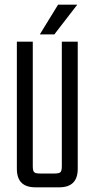

<svg xmlns="http://www.w3.org/2000/svg" viewBox="-20 -800 404 820"><path d="M244 -622H312V-79Q312 0 233 0H131Q52 0 52 -79V-622H120V-90Q120 -70 126 -64.5Q132 -59 151 -59H213Q232 -59 238 -64.5Q244 -70 244 -90ZM310 -780 212 -653H150L228 -780Z"/></svg>

Font: Teko Light
Style: Regular
Weight: 300
Designer: Manushi Parikh, Jonny Pinhorn
Foundry: Indian Type Foundry
Version: Version 1.105;PS 1.0;hotconv 1.0.78;makeotf.lib2.5.61930; tt